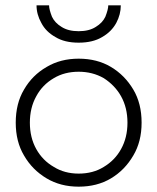

<svg xmlns="http://www.w3.org/2000/svg" viewBox="-20 -690 590 720"><path d="M39 -230Q39 -159 70 -107Q101 -53 155 -21Q207 10 275 10Q344 10 396 -21Q448 -52 480 -107Q511 -159 511 -230Q511 -302 480 -354Q448 -408 396 -439Q344 -470 275 -470Q207 -470 155 -439Q101 -408 70 -354Q39 -302 39 -230ZM116 -131Q92 -174 92 -230Q92 -286 116 -329Q139 -372 182 -397Q222 -421 275 -421Q327 -421 369 -397Q411 -370 434 -329Q458 -286 458 -230Q458 -174 434 -131Q411 -89 369 -64Q329 -39 275 -39Q222 -39 182 -64Q140 -88 116 -131ZM164 -670H117Q117 -636 135 -604Q152 -571 188 -551Q222 -530 275 -530Q328 -530 363 -551Q398 -571 416 -604Q433 -636 433 -670H386Q386 -655 375 -627Q364 -604 339 -589Q314 -573 275 -573Q236 -573 211 -589Q186 -604 175 -627Q164 -655 164 -670Z"/></svg>

Font: NM-font
Style: Light
Weight: 500
Designer: ""
Foundry: ""
Version: ""